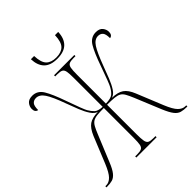

<svg xmlns="http://www.w3.org/2000/svg" viewBox="-238 -1031 1178 1178"><g transform="rotate(-45 351.0 -442.0)"><path d="M345 -771Q287 -771 258.5 -800Q230 -829 228 -884H256Q258 -826 280.5 -803.5Q303 -781 346 -781Q390 -781 412.5 -803.5Q435 -826 437 -884H465Q463 -829 433.5 -800Q404 -771 345 -771ZM0 0V-10H8Q32 -10 53 -31Q74 -52 97 -108L167 -280Q187 -327 213.5 -345.5Q240 -364 290 -365Q269 -371 251.5 -397Q234 -423 219 -460.5Q204 -498 189 -539Q158 -625 135 -659.5Q112 -694 82 -694Q62 -694 50.5 -681Q39 -668 39 -632Q29 -633 22.5 -641Q16 -649 16 -664Q16 -685 30 -702.5Q44 -720 75 -720Q120 -720 145 -678.5Q170 -637 200 -551Q219 -497 232.5 -462Q246 -427 251 -419Q264 -397 279 -382.5Q294 -368 333 -366V-617Q333 -655 329.5 -673.5Q326 -692 314 -698Q302 -704 277 -704H259V-714H435V-704H417Q392 -704 380 -698Q368 -692 364.5 -673.5Q361 -655 361 -617V-366Q405 -367 421.5 -381Q438 -395 451 -419Q456 -427 469.5 -462Q483 -497 502 -551Q532 -637 557 -678.5Q582 -720 627 -720Q658 -720 672 -702.5Q686 -685 686 -664Q686 -649 679.5 -641Q673 -633 663 -632Q663 -668 651.5 -681Q640 -694 620 -694Q590 -694 567.5 -659.5Q545 -625 513 -539Q498 -498 483 -460.5Q468 -423 451 -397Q434 -371 412 -365Q462 -364 489 -345.5Q516 -327 535 -280L605 -108Q628 -52 649 -31Q670 -10 694 -10H702V0H698Q671 0 651 -5.5Q631 -11 614.5 -32Q598 -53 579 -98L509 -268Q496 -299 486 -317Q476 -335 462 -343Q448 -351 424 -353.5Q400 -356 361 -356V-102Q361 -62 364.5 -42Q368 -22 380 -16Q392 -10 417 -10H435V0H259V-10H277Q302 -10 314 -16Q326 -22 329.5 -40.5Q333 -59 333 -98V-356Q296 -356 274 -353.5Q252 -351 238.5 -342.5Q225 -334 215 -316Q205 -298 193 -268L123 -98Q105 -53 88 -32Q71 -11 51.5 -5.5Q32 0 4 0Z"/></g></svg>

Font: Noto Serif Display ExtraCondensed Thin
Style: Regular
Weight: 100
Width: 2
Designer: Monotype Design Team
Foundry: Monotype Imaging Inc.
Version: Version 2.009